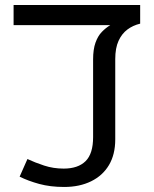

<svg xmlns="http://www.w3.org/2000/svg" viewBox="-20 -735 612 763"><path d="M235 8Q180 8 136 -4Q92 -16 58 -33L89 -103Q119 -89 155.5 -77Q192 -65 233 -65Q290 -65 320 -94.5Q350 -124 350 -190V-499Q350 -539 359.5 -565.5Q369 -592 384.5 -608Q400 -624 418 -635H34V-715H537V-641Q508 -634 486 -617.5Q464 -601 451 -572.5Q438 -544 438 -500V-181Q438 -121 413 -79Q388 -37 342 -14.5Q296 8 235 8Z"/></svg>

Font: lsinhala25
Style: Book
Weight: 400
Designer: Jelle Bosma - Monotype Design Team
Foundry: Monotype Imaging Inc.
Version: Version 2.003